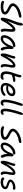

<svg xmlns="http://www.w3.org/2000/svg" viewBox="2905 -3705 813 6663"><g transform="rotate(90 3311.5 -373.5)"><path d="M214 9Q100 9 51 -17Q2 -43 9 -77Q11 -92 21 -100Q31 -108 48 -108Q62 -108 74.5 -103.5Q87 -99 104.5 -93.5Q122 -88 149 -83.5Q176 -79 218 -79Q259 -79 292 -84.5Q325 -90 350 -101.5Q375 -113 392 -127Q392 -155 368.5 -177Q345 -199 308.5 -218Q272 -237 232 -257Q192 -277 158.5 -301.5Q125 -326 107.5 -359Q90 -392 99 -438Q109 -488 146.5 -529.5Q184 -571 236.5 -604.5Q289 -638 346.5 -661.5Q404 -685 457.5 -697.5Q511 -710 548 -710Q566 -710 577 -704Q588 -698 591.5 -688Q595 -678 592 -665Q589 -648 576 -637Q563 -626 536 -621Q434 -602 359 -571Q284 -540 240.5 -502Q197 -464 189 -425Q184 -400 205 -379Q226 -358 262.5 -338.5Q299 -319 340 -297.5Q381 -276 416 -250.5Q451 -225 470.5 -192Q490 -159 481 -116Q474 -83 450.5 -59Q427 -35 391 -20Q355 -5 309.5 2Q264 9 214 9Z M635 9Q618 9 607 -3Q596 -15 593 -40Q590 -65 598 -103Q618 -208 647 -292Q676 -376 704 -444.5Q732 -513 750 -571Q758 -601 763 -627Q768 -653 772 -676Q776 -699 783 -719Q787 -734 799 -747Q811 -760 831 -760Q849 -760 859 -740Q869 -720 866.5 -678Q864 -636 844 -568Q825 -508 795.5 -438.5Q766 -369 738.5 -292Q711 -215 695 -130L674 -149Q750 -281 809 -358Q868 -435 915 -468.5Q962 -502 1004 -502Q1046 -502 1064 -474Q1082 -446 1083 -393.5Q1084 -341 1077 -268Q1070 -202 1069 -163Q1068 -124 1071 -101.5Q1074 -79 1081 -61Q1083 -53 1084 -44Q1085 -35 1084 -25Q1081 -10 1067.5 0Q1054 10 1037 10Q1012 10 996.5 -18.5Q981 -47 977 -94.5Q973 -142 980 -197Q987 -259 990 -299Q993 -339 992.5 -364Q992 -389 988 -407Q963 -406 917 -361Q871 -316 812.5 -232Q754 -148 694 -31Q682 -7 667.5 1Q653 9 635 9Z M1319 10Q1273 10 1244.5 -12Q1216 -34 1205.5 -73Q1195 -112 1205 -163Q1214 -211 1238.5 -259.5Q1263 -308 1299 -351.5Q1335 -395 1378.5 -428.5Q1422 -462 1470.5 -481Q1519 -500 1568 -500Q1591 -500 1604 -488Q1617 -476 1612 -452Q1610 -440 1601 -431.5Q1592 -423 1575 -421Q1505 -411 1445.5 -371Q1386 -331 1346.5 -274.5Q1307 -218 1294 -156Q1288 -127 1288 -103.5Q1288 -80 1298 -43L1260 -112Q1278 -89 1292.5 -82Q1307 -75 1334 -75Q1398 -75 1464 -157Q1530 -239 1586 -396Q1593 -415 1605.5 -425.5Q1618 -436 1635 -436Q1658 -436 1670.5 -416.5Q1683 -397 1681 -367Q1677 -304 1677.5 -253.5Q1678 -203 1688.5 -159Q1699 -115 1726 -68Q1732 -58 1731.5 -45Q1731 -32 1724.5 -20Q1718 -8 1707.5 -0.5Q1697 7 1683 7Q1668 7 1659.5 1Q1651 -5 1645 -16Q1631 -42 1620 -71Q1609 -100 1602.5 -137.5Q1596 -175 1597 -226Q1598 -277 1607 -347L1643 -348Q1600 -216 1543.5 -137Q1487 -58 1428 -24Q1369 10 1319 10Z M2278 9Q2244 9 2224.5 -19.5Q2205 -48 2204 -111.5Q2203 -175 2223 -276Q2232 -324 2236 -353Q2240 -382 2239 -399Q2238 -416 2232 -426Q2226 -436 2216 -447Q2236 -448 2249 -441.5Q2262 -435 2267 -419.5Q2272 -404 2267 -380Q2258 -401 2249.5 -408Q2241 -415 2227 -415Q2207 -415 2175 -388.5Q2143 -362 2104 -314.5Q2065 -267 2026 -203Q1987 -139 1953 -64Q1934 -20 1920 -5.5Q1906 9 1885 9Q1847 9 1837.5 -36Q1828 -81 1841 -151Q1852 -202 1864 -240.5Q1876 -279 1888.5 -312Q1901 -345 1912 -380.5Q1923 -416 1932 -461Q1935 -479 1946.5 -489Q1958 -499 1975 -499Q1992 -499 2005 -482Q2018 -465 2009 -426Q2003 -393 1992 -362.5Q1981 -332 1967.5 -296Q1954 -260 1940.5 -213Q1927 -166 1916 -102L1899 -108Q1958 -237 2020.5 -324.5Q2083 -412 2142 -457Q2201 -502 2249 -502Q2301 -502 2319 -460Q2337 -418 2323 -348Q2308 -269 2298 -213Q2288 -157 2290 -120.5Q2292 -84 2309 -65Q2318 -57 2321.5 -46.5Q2325 -36 2322 -22Q2320 -9 2308 0Q2296 9 2278 9Z M2624 13Q2547 13 2507 -24.5Q2467 -62 2458.5 -128.5Q2450 -195 2468 -284Q2479 -338 2493.5 -381Q2508 -424 2523 -463Q2538 -502 2550 -541Q2565 -589 2571.5 -619Q2578 -649 2586 -674Q2590 -689 2599.5 -698.5Q2609 -708 2630 -708Q2662 -708 2664.5 -670.5Q2667 -633 2643 -557Q2631 -517 2619.5 -486Q2608 -455 2597 -425.5Q2586 -396 2576.5 -363.5Q2567 -331 2558 -288Q2542 -209 2546.5 -162Q2551 -115 2574 -95Q2597 -75 2637 -75Q2662 -75 2675.5 -80Q2689 -85 2699.5 -89.5Q2710 -94 2723 -94Q2738 -94 2744.5 -83Q2751 -72 2748 -57Q2742 -28 2709.5 -7.5Q2677 13 2624 13ZM2576 -375Q2548 -363 2535.5 -373Q2523 -383 2527 -402Q2531 -423 2544.5 -439Q2558 -455 2602 -470Q2628 -479 2657.5 -486Q2687 -493 2716.5 -497Q2746 -501 2770 -501Q2788 -501 2801 -494Q2814 -487 2820 -476.5Q2826 -466 2823 -452Q2820 -438 2810 -430Q2800 -422 2780 -420Q2736 -417 2702 -411Q2668 -405 2638 -396Q2608 -387 2576 -375Z M3054 10Q2971 10 2925 -20.5Q2879 -51 2865 -103.5Q2851 -156 2864 -222Q2875 -271 2902.5 -320.5Q2930 -370 2971.5 -411Q3013 -452 3064.5 -476.5Q3116 -501 3173 -501Q3252 -501 3289.5 -463Q3327 -425 3312 -351Q3302 -296 3263 -258.5Q3224 -221 3166.5 -201Q3109 -181 3043 -181Q2975 -181 2952.5 -197Q2930 -213 2934 -233Q2936 -245 2943 -250.5Q2950 -256 2965 -256Q2976 -256 2991.5 -252.5Q3007 -249 3038 -249Q3088 -249 3128.5 -263Q3169 -277 3195 -301.5Q3221 -326 3228 -358Q3234 -388 3220.5 -403Q3207 -418 3168 -418Q3117 -418 3071 -388Q3025 -358 2991.5 -309Q2958 -260 2947 -202Q2940 -166 2946 -136.5Q2952 -107 2976.5 -88.5Q3001 -70 3047 -70Q3099 -70 3136.5 -83.5Q3174 -97 3200 -115Q3226 -133 3244 -146Q3262 -159 3276 -159Q3293 -159 3300.5 -146.5Q3308 -134 3304 -114Q3300 -94 3277.5 -72.5Q3255 -51 3219.5 -32Q3184 -13 3141.5 -1.5Q3099 10 3054 10Z M3549 11Q3526 11 3504 4Q3482 -3 3466 -21.5Q3450 -40 3442 -76.5Q3434 -113 3437 -171.5Q3440 -230 3458 -317Q3475 -401 3491.5 -465.5Q3508 -530 3525.5 -584.5Q3543 -639 3561 -692Q3576 -730 3589.5 -745Q3603 -760 3620 -760Q3640 -760 3648.5 -742.5Q3657 -725 3648 -686Q3643 -658 3632.5 -625Q3622 -592 3608 -548Q3594 -504 3577.5 -443.5Q3561 -383 3543 -297Q3531 -232 3527 -190Q3523 -148 3526 -123Q3529 -98 3537.5 -87.5Q3546 -77 3558 -77Q3577 -77 3588 -81Q3599 -85 3607 -89Q3615 -93 3625 -93Q3642 -93 3646 -82Q3650 -71 3647 -55Q3643 -36 3628.5 -21.5Q3614 -7 3593.5 2Q3573 11 3549 11Z M3864 11Q3841 11 3819 4Q3797 -3 3781 -21.5Q3765 -40 3757 -76.5Q3749 -113 3752 -171.5Q3755 -230 3773 -317Q3790 -401 3806.5 -465.5Q3823 -530 3840.5 -584.5Q3858 -639 3876 -692Q3891 -730 3904.5 -745Q3918 -760 3935 -760Q3955 -760 3963.5 -742.5Q3972 -725 3963 -686Q3958 -658 3947.5 -625Q3937 -592 3923 -548Q3909 -504 3892.5 -443.5Q3876 -383 3858 -297Q3846 -232 3842 -190Q3838 -148 3841 -123Q3844 -98 3852.5 -87.5Q3861 -77 3873 -77Q3892 -77 3903 -81Q3914 -85 3922 -89Q3930 -93 3940 -93Q3957 -93 3961 -82Q3965 -71 3962 -55Q3958 -36 3943.5 -21.5Q3929 -7 3908.5 2Q3888 11 3864 11Z M4564 9Q4450 9 4401 -17Q4352 -43 4359 -77Q4361 -92 4371 -100Q4381 -108 4398 -108Q4412 -108 4424.5 -103.5Q4437 -99 4454.5 -93.5Q4472 -88 4499 -83.5Q4526 -79 4568 -79Q4609 -79 4642 -84.5Q4675 -90 4700 -101.5Q4725 -113 4742 -127Q4742 -155 4718.5 -177Q4695 -199 4658.5 -218Q4622 -237 4582 -257Q4542 -277 4508.5 -301.5Q4475 -326 4457.5 -359Q4440 -392 4449 -438Q4459 -488 4496.5 -529.5Q4534 -571 4586.5 -604.5Q4639 -638 4696.5 -661.5Q4754 -685 4807.5 -697.5Q4861 -710 4898 -710Q4916 -710 4927 -704Q4938 -698 4941.5 -688Q4945 -678 4942 -665Q4939 -648 4926 -637Q4913 -626 4886 -621Q4784 -602 4709 -571Q4634 -540 4590.5 -502Q4547 -464 4539 -425Q4534 -400 4555 -379Q4576 -358 4612.5 -338.5Q4649 -319 4690 -297.5Q4731 -276 4766 -250.5Q4801 -225 4820.5 -192Q4840 -159 4831 -116Q4824 -83 4800.5 -59Q4777 -35 4741 -20Q4705 -5 4659.5 2Q4614 9 4564 9Z M5045 10Q4999 10 4970.5 -12Q4942 -34 4931.5 -73Q4921 -112 4931 -163Q4940 -211 4964.5 -259.5Q4989 -308 5025 -351.5Q5061 -395 5104.5 -428.5Q5148 -462 5196.5 -481Q5245 -500 5294 -500Q5317 -500 5330 -488Q5343 -476 5338 -452Q5336 -440 5327 -431.5Q5318 -423 5301 -421Q5231 -411 5171.5 -371Q5112 -331 5072.5 -274.5Q5033 -218 5020 -156Q5014 -127 5014 -103.5Q5014 -80 5024 -43L4986 -112Q5004 -89 5018.5 -82Q5033 -75 5060 -75Q5124 -75 5190 -157Q5256 -239 5312 -396Q5319 -415 5331.5 -425.5Q5344 -436 5361 -436Q5384 -436 5396.5 -416.5Q5409 -397 5407 -367Q5403 -304 5403.5 -253.5Q5404 -203 5414.5 -159Q5425 -115 5452 -68Q5458 -58 5457.5 -45Q5457 -32 5450.5 -20Q5444 -8 5433.5 -0.5Q5423 7 5409 7Q5394 7 5385.5 1Q5377 -5 5371 -16Q5357 -42 5346 -71Q5335 -100 5328.5 -137.5Q5322 -175 5323 -226Q5324 -277 5333 -347L5369 -348Q5336 -248 5296 -179.5Q5256 -111 5212.5 -69.5Q5169 -28 5126 -9Q5083 10 5045 10Z M6004 9Q5970 9 5950.5 -19.5Q5931 -48 5930 -111.5Q5929 -175 5949 -276Q5958 -324 5962 -353Q5966 -382 5965 -399Q5964 -416 5958 -426Q5952 -436 5942 -447Q5962 -448 5975 -441.5Q5988 -435 5993 -419.5Q5998 -404 5993 -380Q5984 -401 5975.5 -408Q5967 -415 5953 -415Q5933 -415 5901 -388.5Q5869 -362 5830 -314.5Q5791 -267 5752 -203Q5713 -139 5679 -64Q5660 -20 5646 -5.5Q5632 9 5611 9Q5573 9 5563.5 -36Q5554 -81 5567 -151Q5578 -202 5590 -240.5Q5602 -279 5614.5 -312Q5627 -345 5638 -380.5Q5649 -416 5658 -461Q5661 -479 5672.5 -489Q5684 -499 5701 -499Q5718 -499 5731 -482Q5744 -465 5735 -426Q5729 -393 5718 -362.5Q5707 -332 5693.5 -296Q5680 -260 5666.5 -213Q5653 -166 5642 -102L5625 -108Q5684 -237 5746.5 -324.5Q5809 -412 5868 -457Q5927 -502 5975 -502Q6027 -502 6045 -460Q6063 -418 6049 -348Q6034 -269 6024 -213Q6014 -157 6016 -120.5Q6018 -84 6035 -65Q6044 -57 6047.5 -46.5Q6051 -36 6048 -22Q6046 -9 6034 0Q6022 9 6004 9Z M6305 10Q6236 10 6198.5 -5Q6161 -20 6147.5 -41Q6134 -62 6138 -80Q6141 -95 6151.5 -105Q6162 -115 6178 -115Q6192 -115 6199.5 -108.5Q6207 -102 6217.5 -93.5Q6228 -85 6250 -79Q6272 -73 6313 -73Q6367 -73 6406 -89Q6445 -105 6465 -142Q6463 -162 6441.5 -175.5Q6420 -189 6389 -199Q6358 -209 6324.5 -220Q6291 -231 6263.5 -247Q6236 -263 6221.5 -287Q6207 -311 6215 -348Q6222 -383 6249.5 -411.5Q6277 -440 6317 -461Q6357 -482 6403.5 -492.5Q6450 -503 6494 -503Q6523 -503 6539.5 -494.5Q6556 -486 6563 -473.5Q6570 -461 6567 -447Q6564 -433 6553.5 -424.5Q6543 -416 6526 -416Q6520 -416 6514 -416.5Q6508 -417 6499.5 -417.5Q6491 -418 6480 -418Q6420 -418 6371 -399Q6322 -380 6290 -338Q6293 -319 6313.5 -306.5Q6334 -294 6365.5 -283.5Q6397 -273 6431 -262Q6465 -251 6493 -234.5Q6521 -218 6536 -192.5Q6551 -167 6543 -129Q6533 -83 6498.5 -52Q6464 -21 6413.5 -5.5Q6363 10 6305 10Z"/></g></svg>

Font: Shantell Sans
Style: Italic
Weight: 400
Italic angle: -11°
Designer: Stephen Nixon, Anya Danilova, Shantell Martin
Foundry: Arrow Type
Version: Version 1.011;[c5ecc13dd]